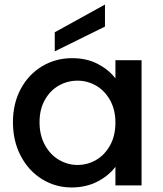

<svg xmlns="http://www.w3.org/2000/svg" viewBox="-20 -816 718 845"><path d="M37 -278Q37 -361 71.5 -425Q106 -489 165.5 -524.5Q225 -560 297 -560Q362 -560 410.5 -534.5Q459 -509 488 -471V-551H603V0H488V-82Q459 -43 409 -17Q359 9 295 9Q224 9 165 -27.5Q106 -64 71.5 -129.5Q37 -195 37 -278ZM488 -276Q488 -333 464.5 -375Q441 -417 403 -439Q365 -461 321 -461Q277 -461 239 -439.5Q201 -418 177.5 -376.5Q154 -335 154 -278Q154 -221 177.5 -178Q201 -135 239.5 -112.5Q278 -90 321 -90Q365 -90 403 -112Q441 -134 464.5 -176.5Q488 -219 488 -276ZM442 -699 221 -590V-674L442 -796Z"/></svg>

Font: Poppins Cyr Med
Style: Regular
Weight: 500
Designer: Ninad Kale (Devanagari), Jonny Pinhorn (Latin)
Foundry: Indian Type Foundry
Version: 4.004